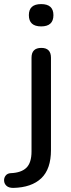

<svg xmlns="http://www.w3.org/2000/svg" viewBox="-73 -728 347 938"><path d="M-8 190Q-30 190 -41 180Q-52 170 -53 155.5Q-54 141 -45.5 130Q-37 119 -21 118Q31 116 56 91.5Q81 67 81 12V-446Q81 -494 129 -494Q176 -494 176 -446V5Q176 98 128.5 143Q81 188 -8 190ZM128 -599Q68 -599 68 -654Q68 -708 128 -708Q188 -708 188 -654Q188 -599 128 -599Z"/></svg>

Font: Chiron GoRound TC
Style: Regular
Weight: 400
Designer: Ryoko NISHIZUKA 西塚涼子 (kana, bopomofo & ideographs); Paul D. Hunt (Latin, Greek & Cyrillic); Sandoll Communications 산돌커뮤니
Foundry: Adobe
Version: Version 1.000;hotconv 1.1.1;makeotfexe 2.6.0